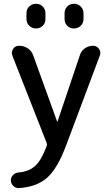

<svg xmlns="http://www.w3.org/2000/svg" viewBox="-20 -760 578 1009"><path d="M418.9 -660.2Q418.9 -638.7 404.3 -624.5Q389.6 -610.4 368.7 -610.4Q347.7 -610.4 333.5 -624.5Q319.3 -638.7 319.3 -660.2V-690.4Q319.3 -711.9 333.5 -726.1Q347.7 -740.2 368.7 -740.2Q389.6 -740.2 404.3 -725.6Q418.9 -710.9 418.9 -690.4ZM218.8 -660.2Q218.8 -638.7 204.6 -624.5Q190.4 -610.4 169.4 -610.4Q148.4 -610.4 133.8 -624.5Q119.1 -638.7 119.1 -660.2V-690.4Q119.1 -711.9 133.8 -726.1Q148.4 -740.2 169.4 -740.2Q190.4 -740.2 204.6 -725.6Q218.8 -710.9 218.8 -690.4ZM469.7 -519.5Q488.3 -519.5 500 -503.4Q511.7 -487.3 504.9 -468.8L329.1 0Q283.2 124 229 172.9Q174.8 221.7 80.1 228.5Q63.5 229.5 50.8 217.8Q38.1 206.1 37.1 189.5Q36.1 173.8 47.4 161.1Q58.6 148.4 76.2 146.5Q132.8 141.6 165.5 111.3Q198.2 81.1 225.6 6.8Q228.5 0 225.6 -7.8L44.9 -467.8Q38.1 -486.3 48.8 -502.9Q59.6 -519.5 80.1 -519.5Q106.4 -519.5 127 -505.4Q147.5 -491.2 155.3 -466.8L280.3 -121.1Q280.3 -120.1 281.2 -120.1Q282.2 -120.1 282.2 -121.1L399.4 -468.8Q406.2 -492.2 425.8 -505.9Q445.3 -519.5 469.7 -519.5Z"/></svg>

Font: Rounded Mgen+ 2p medium
Style: Regular
Weight: 500
Designer: [Source Han Sans]
Ryoko NISHIZUKA  (kana & ideographs); Paul D. Hunt (Latin, Greek & Cyrillic); Wenlong ZHANG  (bopomofo
Version: Version 1.059.20150602